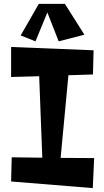

<svg xmlns="http://www.w3.org/2000/svg" viewBox="-20 -955 536 985"><path d="M291 -145 331 -569 457 -573 460 -697 37 -714V-560L181 -564L197 -146L40 -148L37 -24L456 10L463 -144ZM313 -935H179L86 -773L162 -743L223 -891L281 -743L413 -777Z"/></svg>

Font: Peralta
Style: Regular
Weight: 400
Designer: Astigmatic (AOETI)
Foundry: Astigmatic (AOETI)
Version: Version 1.000